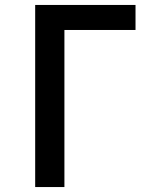

<svg xmlns="http://www.w3.org/2000/svg" viewBox="-20 -755 640 775"><path d="M122 0V-735H527V-634H240V0Z"/></svg>

Font: Iosevka Extended
Style: Bold
Weight: 700
Width: 7
Monospace: yes
Designer: Belleve Invis
Foundry: Belleve Invis
Version: Version 32.5.0; ttfautohint (v1.8.4)